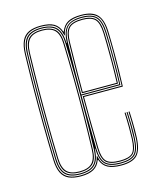

<svg xmlns="http://www.w3.org/2000/svg" viewBox="-96 -675 626 751"><g transform="rotate(-15 217.0 -300.0)"><path d="M139.2 5Q110.2 5 91 -3.6Q71.8 -12.2 62 -32Q52.2 -51.8 51.2 -85Q49.2 -154.5 48.5 -223.4Q47.8 -292.2 48.4 -364.1Q49 -436 51.2 -514Q52.2 -546.8 61.6 -566.8Q71 -586.8 90 -595.9Q109 -605 139.2 -605Q174 -605 192.2 -594.2Q210.5 -583.5 219 -559.8H221Q229.8 -584 248.8 -594.5Q267.8 -605 303.2 -605Q347.2 -605 367.2 -584Q387.2 -563 389 -515.8Q389.8 -498.5 390.1 -475.2Q390.5 -452 390.6 -423.6Q390.8 -395.2 390.1 -362.1Q389.5 -329 388.2 -292H231Q231 -249.2 231.2 -216.1Q231.5 -183 232.1 -152Q232.8 -121 233.2 -85.2Q234 -45.8 248.4 -30.4Q262.8 -15 303.2 -15Q340 -15 353.8 -28.9Q367.5 -42.8 369.2 -85.8Q370 -103.2 369.9 -131Q369.8 -158.8 368.2 -191H372.2Q373.8 -160 373.9 -131.6Q374 -103.2 373.2 -85.8Q371.5 -40.8 356.2 -25.9Q341 -11 303.2 -11Q261 -11 245.5 -27.4Q230 -43.8 229.2 -85.2Q228.2 -133.8 227.6 -182.2Q227 -230.8 227 -296H384.5Q385.8 -336 386.2 -369.4Q386.8 -402.8 386.8 -429.9Q386.8 -457 386.2 -478.4Q385.8 -499.8 385 -515.8Q383.2 -565.5 362.2 -583.2Q341.2 -601 303.2 -601Q266 -601 246.6 -588.1Q227.2 -575.2 221 -544.5H219Q212.8 -574.8 194.1 -587.9Q175.5 -601 139.2 -601Q111.5 -601 93.1 -592.6Q74.8 -584.2 65.5 -565.2Q56.2 -546.2 55.2 -513.8Q53.2 -444.2 52.5 -375.2Q51.8 -306.2 52.4 -234.6Q53 -163 55.2 -85.2Q56.2 -53.2 65.6 -34.2Q75 -15.2 93.4 -7.1Q111.8 1 139.2 1Q174.2 1 193.4 -11.9Q212.5 -24.8 219 -55H221Q226.8 -24.8 246.1 -11.9Q265.5 1 303.2 1Q346 1 364.5 -17.1Q383 -35.2 385.2 -85.2Q386 -102 385.9 -131Q385.8 -160 384.2 -191H388.2Q389.2 -172 389.6 -152.8Q390 -133.5 390 -116.1Q390 -98.8 389.2 -85Q387 -34.8 368 -14.9Q349 5 303.2 5Q268 5 248.6 -5.6Q229.2 -16.2 220.8 -39.8H218.8Q210.2 -16.2 191.1 -5.6Q172 5 139.2 5ZM139.2 -3Q97.8 -3 79.1 -22.1Q60.5 -41.2 59.2 -85.2Q57.2 -159 56.5 -229.2Q55.8 -299.5 56.5 -369.9Q57.2 -440.2 59.2 -513.8Q60.5 -558.5 79.1 -577.8Q97.8 -597 139.2 -597Q180.5 -597 199.2 -577.8Q218 -558.5 219.2 -513.8H221.2Q222 -558.5 241 -577.8Q260 -597 303.2 -597Q344.2 -597 361.9 -578.1Q379.5 -559.2 381.2 -512.8Q381.8 -499.8 382.2 -469.6Q382.8 -439.5 382.6 -396.1Q382.5 -352.8 380.5 -300H223Q223 -255.8 223.2 -219.4Q223.5 -183 224.1 -150.6Q224.8 -118.2 225.2 -85.2Q226 -41.5 243.1 -24.2Q260.2 -7 303.2 -7Q343.5 -7 359.4 -23.2Q375.2 -39.5 377.2 -85.5Q378 -102.8 377.9 -130.9Q377.8 -159 376.2 -191H380.2Q381.5 -165.8 381.9 -136.2Q382.2 -106.8 381.2 -85.5Q379.2 -37.2 362.1 -20.1Q345 -3 303.2 -3Q258 -3 240 -21.6Q222 -40.2 221.2 -85.2H219.2Q218 -41.2 199.2 -22.1Q180.5 -3 139.2 -3ZM139.2 -7Q178.8 -7 196.4 -25.1Q214 -43.2 215.2 -85.5Q217.5 -159.5 218.1 -229.8Q218.8 -300 218.1 -370.1Q217.5 -440.2 215.2 -513.5Q214 -556 196.4 -574.5Q178.8 -593 139.2 -593Q99.8 -593 82.1 -574.5Q64.5 -556 63.2 -513.5Q61.2 -443.8 60.5 -374.8Q59.8 -305.8 60.4 -234.4Q61 -163 63.2 -85.5Q64.5 -43.2 82.2 -25.1Q100 -7 139.2 -7ZM139.2 -11Q104 -11 86.2 -27.4Q68.5 -43.8 67.2 -85.5Q65.2 -159.5 64.5 -229.8Q63.8 -300 64.5 -370Q65.2 -440 67.2 -513.5Q68.5 -556 86.2 -572.5Q104 -589 139.2 -589Q174.5 -589 192.4 -572.5Q210.2 -556 211.2 -513.5Q213.2 -443.8 214 -374.9Q214.8 -306 214.1 -234.6Q213.5 -163.2 211.2 -85.5Q210.2 -43.8 192.4 -27.4Q174.5 -11 139.2 -11ZM139.2 -15Q174.5 -15 190.4 -31.5Q206.2 -48 207.2 -85.8Q209.5 -160.2 210.1 -230.1Q210.8 -300 210.1 -369.8Q209.5 -439.5 207.2 -513.5Q206.2 -551.8 190.4 -568.4Q174.5 -585 139.2 -585Q104 -585 88.2 -568.4Q72.5 -551.8 71.2 -513.5Q69.2 -439 68.5 -368.8Q67.8 -298.5 68.5 -228.8Q69.2 -159 71.2 -85.8Q72.5 -48 88.2 -31.5Q104 -15 139.2 -15ZM223 -304H376.8Q378.5 -350.5 378.8 -392.8Q379 -435 378.5 -466.6Q378 -498.2 377.2 -512.8Q375.5 -558.2 358.8 -575.6Q342 -593 303.2 -593Q259.5 -593 242.8 -574.6Q226 -556.2 225.2 -513.8Q224.8 -481.5 224.1 -449.8Q223.5 -418 223.2 -382.6Q223 -347.2 223 -304ZM227 -308Q227 -350.5 227.2 -383.1Q227.5 -415.8 228.1 -446.4Q228.8 -477 229.2 -513.8Q230 -555 245.9 -572Q261.8 -589 303.2 -589Q338.2 -589 354.9 -573.5Q371.5 -558 373.2 -513Q373.8 -500 374.2 -470.9Q374.8 -441.8 374.6 -400.1Q374.5 -358.5 372.8 -308ZM231 -312H369Q370.5 -357.8 370.6 -398.5Q370.8 -439.2 370.2 -469.2Q369.8 -499.2 369.2 -513Q367.5 -555.5 352.4 -570.2Q337.2 -585 303.2 -585Q263 -585 248.5 -568.9Q234 -552.8 233.2 -513.8Q232.8 -478.5 232.1 -448.2Q231.5 -418 231.2 -385.9Q231 -353.8 231 -312Z"/></g></svg>

Font: Big Shoulders Inline Display SC Thin
Style: Regular
Weight: 100
Designer: Patric King
Foundry: XO Type Co
Version: Version 2.002